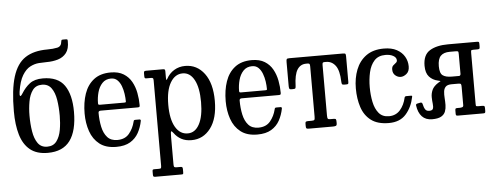

<svg xmlns="http://www.w3.org/2000/svg" viewBox="-61 -968 3591 1389"><g transform="rotate(-5 1735.0 -273.5)"><path d="M469 -782.5Q470 -727 446.8 -697.2Q423.5 -667.5 385.5 -656.2Q347.5 -645 304 -645Q278.5 -645 246.8 -642.8Q215 -640.5 183.5 -624.2Q152 -608 126.8 -566.8Q101.5 -525.5 89.5 -447.5Q86 -423.5 90.8 -418Q95.5 -412.5 109 -434Q135.5 -477 170.2 -503.5Q205 -530 265 -530Q374.5 -530 421.8 -462Q469 -394 469 -270Q469 -131.5 416.8 -60.8Q364.5 10 255 10Q174.5 10 126.5 -29.2Q78.5 -68.5 57.2 -140.5Q36 -212.5 36 -310Q36 -468 65 -561.2Q94 -654.5 155.5 -695Q217 -735.5 315 -735.5Q359 -735.5 389 -742.2Q419 -749 421.5 -783.5Q423 -792 424.5 -794.5Q426 -797 435.5 -797H456Q465 -797 467 -794.2Q469 -791.5 469 -782.5ZM146 -270Q146 -208 154.8 -154.5Q163.5 -101 187 -68Q210.5 -35 255 -35Q299.5 -35 323.2 -67Q347 -99 355.5 -148.5Q364 -198 364 -250Q364 -312 355.5 -365.5Q347 -419 323.2 -452Q299.5 -485 255 -485Q210.5 -485 187 -453Q163.5 -421 154.8 -371.5Q146 -322 146 -270Z M544.5 -250Q544.5 -330 566.2 -393.2Q588 -456.5 635.2 -493.2Q682.5 -530 758 -530Q814.5 -530 851.2 -507.2Q888 -484.5 908.8 -447.2Q929.5 -410 938 -365Q946.5 -320 946.5 -275.5Q946.5 -265.5 942.8 -263.2Q939 -261 928.5 -261H662Q645.5 -261 645.5 -246.5Q645.5 -191.5 655.8 -144Q666 -96.5 691.8 -67.8Q717.5 -39 764.5 -39Q820 -39 850.2 -75.2Q880.5 -111.5 892.5 -161Q893.5 -166.5 896 -169.8Q898.5 -173 906 -173H935Q946.5 -173 945 -162.5Q936 -115.5 914.5 -76.2Q893 -37 853.8 -13.5Q814.5 10 752.5 10Q677 10 631.2 -25.8Q585.5 -61.5 565 -120.8Q544.5 -180 544.5 -250ZM661.5 -304H835Q844.5 -304 847 -305.5Q849.5 -307 849.5 -312Q849.5 -337 845.2 -366.8Q841 -396.5 830.8 -423.8Q820.5 -451 802.5 -468.5Q784.5 -486 757 -486Q717 -486 692.8 -460Q668.5 -434 658 -395Q647.5 -356 647.5 -316.5Q647.5 -309 650 -306.5Q652.5 -304 661.5 -304Z M998 -485V-504Q998 -515 1002.2 -517.5Q1006.5 -520 1016.5 -520H1134.5Q1146 -520 1149.5 -517.2Q1153 -514.5 1153 -503V-461Q1153 -442.5 1155.2 -441Q1157.5 -439.5 1162 -448Q1182.5 -486.5 1218.2 -508.2Q1254 -530 1299 -530Q1384.5 -530 1437.8 -458.8Q1491 -387.5 1491 -260Q1491 -132.5 1437.8 -61.8Q1384.5 9 1299 9Q1256 9 1225 -7.8Q1194 -24.5 1173 -54Q1161 -70 1157 -67Q1153 -64 1153 -24V172Q1153 187.5 1156.8 191.2Q1160.5 195 1174 195H1200.5Q1211.5 195 1214.8 198.5Q1218 202 1218 214V234.5Q1218 245.5 1215.5 247.8Q1213 250 1202.5 250H1013.5Q1003 250 1000.5 245.8Q998 241.5 998 232V212Q998 202 1000 198.5Q1002 195 1011.5 195H1046Q1058 195 1060.5 190.5Q1063 186 1063 172V-446Q1063 -459 1058.5 -462Q1054 -465 1045.5 -465H1010.5Q1002 -465 1000 -469.5Q998 -474 998 -485ZM1153 -260Q1153 -156 1186 -99Q1219 -42 1276 -42Q1329.5 -42 1360.2 -99Q1391 -156 1391 -260Q1391 -364.5 1360.2 -421.2Q1329.5 -478 1276 -478Q1220.5 -478 1186.8 -421.2Q1153 -364.5 1153 -260Z M1569 -250Q1569 -330 1590.8 -393.2Q1612.5 -456.5 1659.8 -493.2Q1707 -530 1782.5 -530Q1839 -530 1875.8 -507.2Q1912.5 -484.5 1933.2 -447.2Q1954 -410 1962.5 -365Q1971 -320 1971 -275.5Q1971 -265.5 1967.2 -263.2Q1963.5 -261 1953 -261H1686.5Q1670 -261 1670 -246.5Q1670 -191.5 1680.2 -144Q1690.5 -96.5 1716.2 -67.8Q1742 -39 1789 -39Q1844.5 -39 1874.8 -75.2Q1905 -111.5 1917 -161Q1918 -166.5 1920.5 -169.8Q1923 -173 1930.5 -173H1959.5Q1971 -173 1969.5 -162.5Q1960.5 -115.5 1939 -76.2Q1917.5 -37 1878.2 -13.5Q1839 10 1777 10Q1701.5 10 1655.8 -25.8Q1610 -61.5 1589.5 -120.8Q1569 -180 1569 -250ZM1686 -304H1859.5Q1869 -304 1871.5 -305.5Q1874 -307 1874 -312Q1874 -337 1869.8 -366.8Q1865.5 -396.5 1855.2 -423.8Q1845 -451 1827 -468.5Q1809 -486 1781.5 -486Q1741.5 -486 1717.2 -460Q1693 -434 1682.5 -395Q1672 -356 1672 -316.5Q1672 -309 1674.5 -306.5Q1677 -304 1686 -304Z M2130 -20.5V-37.5Q2130 -49.5 2135 -52.2Q2140 -55 2151 -55H2175.5Q2191.5 -55 2195.8 -59.5Q2200 -64 2200 -82.5V-447.5Q2200 -462 2196.5 -466Q2193 -470 2183 -470H2172.5Q2130.5 -470 2107.8 -434.2Q2085 -398.5 2082.5 -315.5Q2082 -304 2079.2 -299.5Q2076.5 -295 2063.5 -295H2049.5Q2037 -295 2034.8 -302.2Q2032.5 -309.5 2032.5 -320.5V-493.5Q2032.5 -511 2036 -515.5Q2039.5 -520 2056.5 -520H2444Q2458.5 -520 2461.8 -515.8Q2465 -511.5 2465 -496.5V-310.5Q2465 -299.5 2461.2 -297.2Q2457.5 -295 2446 -295H2434Q2420 -295 2417.5 -300.8Q2415 -306.5 2414.5 -318.5Q2412 -400 2385.5 -435Q2359 -470 2317.5 -470H2305.5Q2296 -470 2293 -466Q2290 -462 2290 -448.5V-83.5Q2290 -64.5 2293.8 -59.8Q2297.5 -55 2312 -55H2334Q2349 -55 2352 -50.5Q2355 -46 2355 -30.5V-21Q2355 -6 2347.2 -3Q2339.5 0 2326 0H2153Q2138.5 0 2134.2 -3.2Q2130 -6.5 2130 -20.5Z M2515 -260Q2515 -335 2539 -396.2Q2563 -457.5 2613.2 -493.8Q2663.5 -530 2741.5 -530Q2797.5 -530 2834.8 -510Q2872 -490 2891 -457.2Q2910 -424.5 2910 -386Q2910 -350 2888.8 -332.5Q2867.5 -315 2846 -315Q2825.5 -315 2807.2 -330.2Q2789 -345.5 2789 -373Q2789 -392.5 2798.8 -402Q2808.5 -411.5 2818.5 -418.5Q2828.5 -425.5 2828.5 -437Q2828.5 -457.5 2806 -470.2Q2783.5 -483 2749 -483Q2697 -483 2668 -451Q2639 -419 2627.5 -368Q2616 -317 2616 -260Q2616 -203 2626.5 -152.5Q2637 -102 2663.2 -70.5Q2689.5 -39 2736.5 -39Q2786.5 -39 2817.8 -74.2Q2849 -109.5 2861 -163.5Q2863 -173 2875 -173H2906Q2913.5 -173 2915 -171.5Q2916.5 -170 2915.5 -164Q2900.5 -89.5 2856.5 -39.8Q2812.5 10 2732 10Q2650 10 2602.5 -26.2Q2555 -62.5 2535 -123.8Q2515 -185 2515 -260Z M2938.5 -100Q2937 -110.5 2951 -113L2971 -117Q2983.5 -119 2986.5 -106Q2992 -80 3001.2 -66.2Q3010.5 -52.5 3030 -52.5Q3053 -52.5 3057.8 -65.8Q3062.5 -79 3059.8 -101Q3057 -123 3056.5 -149Q3056 -175 3067.2 -201Q3078.5 -227 3112 -248.5Q3125.5 -257 3129.2 -258.8Q3133 -260.5 3111.5 -265Q3073 -273.5 3048.8 -300.5Q3024.5 -327.5 3024.5 -380Q3024.5 -459 3074.2 -489.5Q3124 -520 3207 -520H3419.5Q3429 -520 3431.2 -516.5Q3433.5 -513 3433.5 -503V-487.5Q3433.5 -474 3431 -469.5Q3428.5 -465 3415.5 -465H3388Q3372.5 -465 3370.5 -461Q3368.5 -457 3368.5 -441V-76.5Q3368.5 -61.5 3370.2 -58.2Q3372 -55 3387.5 -55H3415.5Q3426 -55 3429.8 -52Q3433.5 -49 3433.5 -37.5V-16Q3433.5 -6.5 3430.5 -3.2Q3427.5 0 3418 0H3235Q3225.5 0 3222 -2.5Q3218.5 -5 3218.5 -14.5V-37Q3218.5 -48 3221 -51.5Q3223.5 -55 3234 -55H3251Q3261 -55 3269.8 -57.8Q3278.5 -60.5 3278.5 -72V-204Q3278.5 -220.5 3275.2 -225.2Q3272 -230 3255.5 -230H3208.5Q3178 -230 3165 -217Q3152 -204 3149.5 -182.5Q3147 -161 3149 -135.5Q3151 -110 3150.8 -84.5Q3150.5 -59 3142.5 -37.5Q3134.5 -16 3112 -3Q3089.5 10 3046 10Q2999.5 10 2972.5 -18.5Q2945.5 -47 2938.5 -100ZM3267.5 -285Q3273 -285 3275.8 -289.8Q3278.5 -294.5 3278.5 -299V-441.5Q3278.5 -459 3275.5 -462Q3272.5 -465 3255 -465H3214.5Q3170.5 -465 3148.8 -442.5Q3127 -420 3127 -368Q3127 -316.5 3148.8 -300.8Q3170.5 -285 3214.5 -285Z"/></g></svg>

Font: Besley* Narrow
Style: Regular
Weight: 400
Width: 4
Designer: Owen Earl
Foundry: indestructible type*
Version: Version 3.000; ttfautohint (v1.8.3)